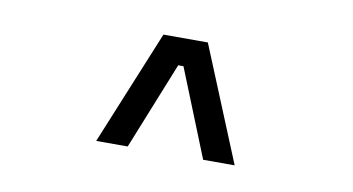

<svg xmlns="http://www.w3.org/2000/svg" viewBox="-39 -878 728 396"><g transform="rotate(10 325.0 -680.0)"><path d="M178 -560 276.5 -800H369.5L468 -560H402L328.5 -743H317.5L244 -560Z"/></g></svg>

Font: Trispace Thin Light
Style: Regular
Weight: 300
Version: Version 1.210